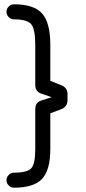

<svg xmlns="http://www.w3.org/2000/svg" viewBox="-20 -698 398 893"><path d="M45 175Q31 175 20.5 164.5Q10 154 10 140Q10 126 20.5 115.5Q31 105 45 105Q107 105 125.5 84.5Q144 64 144 -4V-189Q144 -222 171 -230L220 -246L171 -263Q144 -272 144 -304V-489Q144 -563 125 -585.5Q106 -608 45 -608Q31 -608 20.5 -618.5Q10 -629 10 -643Q10 -657 20.5 -667.5Q31 -678 45 -678Q138 -678 176 -635Q214 -592 214 -489V-322L267 -301Q294 -289 294 -260V-232Q294 -203 267 -191L214 -171V-4Q214 93 175.5 134Q137 175 45 175Z"/></svg>

Font: Jura
Style: Bold
Weight: 700
Designer: Daniel Johnson, Alexei Vanyashin
Foundry: Daniel Johnson
Version: Version 5.103